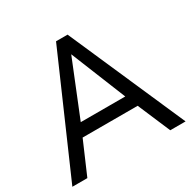

<svg xmlns="http://www.w3.org/2000/svg" viewBox="-163 -857 1002 1009"><g transform="rotate(-30 338.5 -352.5)"><path d="M505 -197 589 0H682L373 -705H303L-5 0H86L171 -197ZM338 -606 473 -272H203Z"/></g></svg>

Font: Geom Light
Style: Regular
Weight: 300
Version: Version 1.102